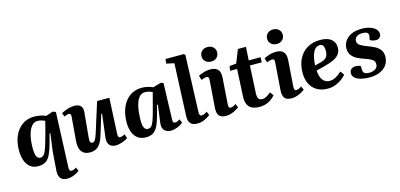

<svg xmlns="http://www.w3.org/2000/svg" viewBox="-82 -1334 4428 2123"><g transform="rotate(-15 2132.0 -272.5)"><path d="M519 117Q519 138 524.5 147.5Q530 157 545 157Q557 157 570.5 152Q584 147 600 136L618 178Q606 189 583.5 201Q561 213 534 221.5Q507 230 479 230Q421 230 399.5 198.5Q378 167 382 113L398 -106L425 -304L416 -305L386 -194Q367 -126 346 -79.5Q325 -33 292 -9.5Q259 14 202 14Q148 14 111.5 -15Q75 -44 57.5 -94Q40 -144 40 -208Q40 -303 72 -375Q104 -447 162 -487.5Q220 -528 297 -528Q324 -528 361.5 -522Q399 -516 431 -501L511 -528L545 -515ZM250 -71Q275 -71 293 -93.5Q311 -116 329 -172Q347 -228 374 -328L406 -450Q388 -460 365.5 -466Q343 -472 321 -472Q278 -472 249.5 -434Q221 -396 207 -333.5Q193 -271 193 -199Q193 -130 206.5 -100.5Q220 -71 250 -71Z M607 -483Q624 -494 649.5 -504.5Q675 -515 703.5 -521.5Q732 -528 756 -528Q858 -528 848 -430L822 -153Q818 -115 823 -99Q828 -83 848 -83Q867 -83 880 -103.5Q893 -124 910 -177L1016 -514H1156L1136 -99Q1135 -62 1159 -62Q1171 -62 1185.5 -66.5Q1200 -71 1215 -79L1230 -31Q1215 -21 1191 -10.5Q1167 0 1140.5 7Q1114 14 1091 14Q1041 14 1017.5 -16Q994 -46 1001 -101L1033 -363L1024 -365L954 -138Q930 -58 893.5 -21.5Q857 15 795 15Q731 15 700.5 -26.5Q670 -68 677 -152L699 -417Q701 -440 695.5 -448.5Q690 -457 675 -457Q663 -457 649.5 -452.5Q636 -448 624 -440Z M1764 -104Q1763 -82 1768 -71.5Q1773 -61 1790 -61Q1803 -61 1817.5 -67.5Q1832 -74 1844 -83L1862 -40Q1850 -29 1828 -16.5Q1806 -4 1778 5Q1750 14 1722 14Q1674 14 1647.5 -14.5Q1621 -43 1628 -100L1655 -301L1646 -303L1615 -188Q1599 -131 1580 -85.5Q1561 -40 1528 -13Q1495 14 1437 14Q1380 14 1343 -13.5Q1306 -41 1288 -89.5Q1270 -138 1270 -199Q1270 -294 1301 -368.5Q1332 -443 1390 -485.5Q1448 -528 1529 -528Q1571 -528 1604 -518.5Q1637 -509 1656 -500L1751 -527L1777 -515ZM1481 -71Q1504 -71 1520 -86.5Q1536 -102 1552 -146.5Q1568 -191 1590 -276L1636 -450Q1620 -459 1597 -465.5Q1574 -472 1553 -472Q1509 -472 1481 -435.5Q1453 -399 1439.5 -335.5Q1426 -272 1425 -192Q1424 -125 1438 -98Q1452 -71 1481 -71Z M1950 -696 1861 -716 1867 -767H2076L2091 -756L2067 -104Q2066 -83 2072 -72Q2078 -61 2096 -61Q2122 -61 2155 -87L2174 -45Q2163 -35 2140.5 -21Q2118 -7 2088.5 3.5Q2059 14 2026 14Q1969 14 1945.5 -15Q1922 -44 1924 -94Z M2259 -692Q2259 -728 2283.5 -751.5Q2308 -775 2349 -775Q2388 -775 2413 -751.5Q2438 -728 2438 -692Q2438 -656 2413.5 -632.5Q2389 -609 2350 -609Q2308 -609 2283.5 -632.5Q2259 -656 2259 -692ZM2278 -418Q2281 -457 2255 -457Q2231 -457 2192 -441L2176 -491Q2196 -502 2234.5 -515Q2273 -528 2318 -528Q2372 -528 2400 -498Q2428 -468 2423 -404L2402 -106Q2401 -83 2405.5 -72Q2410 -61 2426 -61Q2440 -61 2455.5 -68Q2471 -75 2486 -86L2504 -43Q2491 -33 2467.5 -19.5Q2444 -6 2414 4Q2384 14 2354 14Q2293 14 2271.5 -17Q2250 -48 2255 -105Z M2531 -508 2609 -516 2669 -667H2761L2752 -514H2888L2885 -456H2750L2734 -144Q2732 -104 2743.5 -83Q2755 -62 2788 -62Q2814 -62 2837.5 -75.5Q2861 -89 2886 -112L2917 -71Q2889 -36 2843 -11Q2797 14 2735 14Q2657 14 2620 -25.5Q2583 -65 2587 -138L2603 -456H2524Z M3010 -692Q3010 -728 3034.5 -751.5Q3059 -775 3100 -775Q3139 -775 3164 -751.5Q3189 -728 3189 -692Q3189 -656 3164.5 -632.5Q3140 -609 3101 -609Q3059 -609 3034.5 -632.5Q3010 -656 3010 -692ZM3029 -418Q3032 -457 3006 -457Q2982 -457 2943 -441L2927 -491Q2947 -502 2985.5 -515Q3024 -528 3069 -528Q3123 -528 3151 -498Q3179 -468 3174 -404L3153 -106Q3152 -83 3156.5 -72Q3161 -61 3177 -61Q3191 -61 3206.5 -68Q3222 -75 3237 -86L3255 -43Q3242 -33 3218.5 -19.5Q3195 -6 3165 4Q3135 14 3105 14Q3044 14 3022.5 -17Q3001 -48 3006 -105Z M3571 -528Q3655 -528 3697.5 -493Q3740 -458 3740 -399Q3740 -349 3714.5 -318.5Q3689 -288 3645 -269Q3601 -250 3544 -235L3448 -211Q3452 -139 3481 -101Q3510 -63 3560 -63Q3596 -63 3630.5 -82Q3665 -101 3698 -133L3731 -89Q3712 -66 3680.5 -42Q3649 -18 3608 -2Q3567 14 3519 14Q3412 14 3351.5 -50.5Q3291 -115 3291 -225Q3291 -317 3325.5 -385Q3360 -453 3422.5 -490.5Q3485 -528 3571 -528ZM3603 -400Q3603 -434 3591.5 -454Q3580 -474 3553 -474Q3507 -474 3479.5 -423Q3452 -372 3446 -270L3515 -287Q3559 -299 3581 -322Q3603 -345 3603 -400Z M4008 -37Q4049 -37 4076.5 -56Q4104 -75 4104 -111Q4104 -145 4076.5 -163Q4049 -181 3996 -199Q3952 -213 3914 -232.5Q3876 -252 3852.5 -283Q3829 -314 3829 -363Q3829 -403 3852 -441Q3875 -479 3924 -504Q3973 -529 4052 -529Q4099 -529 4139.5 -516Q4180 -503 4204.5 -479Q4229 -455 4229 -422Q4229 -396 4212 -381Q4195 -366 4169 -366Q4149 -366 4130 -372.5Q4111 -379 4102 -386L4109 -421Q4116 -449 4101 -464.5Q4086 -480 4044 -480Q3997 -480 3974.5 -461Q3952 -442 3952 -413Q3952 -383 3979.5 -364.5Q4007 -346 4052 -329Q4097 -313 4136 -293.5Q4175 -274 4198.5 -244Q4222 -214 4222 -166Q4222 -84 4160 -35Q4098 14 3993 14Q3940 14 3898 3Q3856 -8 3831 -29.5Q3806 -51 3806 -83Q3806 -115 3826.5 -130.5Q3847 -146 3876 -146Q3892 -146 3907.5 -142.5Q3923 -139 3933 -133L3934 -92Q3935 -64 3950 -50.5Q3965 -37 4008 -37Z"/></g></svg>

Font: Literata 36pt
Style: Bold Italic
Weight: 700
Italic angle: -2°
Designer: Latin by Veronika Burian and Jose Scaglione. Greek by Irene Vlachou. Cyrillic by Vera Evstafieva
Foundry: TypeTogether
Version: Version 3.002